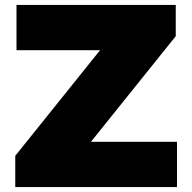

<svg xmlns="http://www.w3.org/2000/svg" viewBox="-20 -760 781 780"><path d="M42 0V-127L386.5 -556H47V-740H694V-613L349.5 -184H699V0Z"/></svg>

Font: Encode Sans Exp Black
Style: Regular
Weight: 900
Width: 7
Designer: Multiple Designers
Foundry: Impallari Type
Version: Version 3.002; ttfautohint (v1.8.3) -l 8 -r 50 -G 200 -x 14 